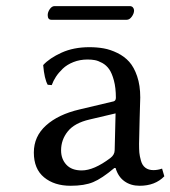

<svg xmlns="http://www.w3.org/2000/svg" viewBox="-20 -593 553 623"><path d="M355 -225.1 270 -205.1Q221.7 -193.8 200 -166.7Q178.2 -139.6 178.2 -105Q178.2 -77.1 195.3 -58.6Q212.4 -40 245.1 -40Q284.7 -40 337.9 -80.1Q352.1 -90.8 352.1 -106ZM355 -47.9H351.1Q310.5 -13.7 282.2 -2Q253.9 9.8 209 9.8Q156.2 9.8 123 -17.6Q89.8 -44.9 89.8 -98.1Q89.8 -150.4 129.4 -186Q168.9 -221.7 237.8 -237.8L349.1 -264.2Q356 -266.6 356 -275.9Q356 -308.1 349.6 -331.8Q343.3 -355.5 334.2 -368.4Q325.2 -381.3 311.8 -388.7Q298.3 -396 287.8 -397.9Q277.3 -399.9 264.2 -399.9Q239.3 -399.9 218.3 -391.6Q197.3 -383.3 183.6 -370.1Q169.9 -356.9 161.4 -343.8Q152.8 -330.6 147.9 -316.9L134.8 -317.9Q124 -336.9 120.1 -381.8Q140.6 -404.3 179.7 -422.1Q218.8 -439.9 270 -439.9Q294.9 -439.9 316.7 -436Q338.4 -432.1 360.8 -421.1Q383.3 -410.2 399.2 -392.6Q415 -375 425 -345.5Q435.1 -315.9 435.1 -276.9Q435.1 -273.4 433.1 -208Q431.2 -142.6 431.2 -126Q431.2 -108.9 432.1 -97.9Q433.1 -86.9 437.3 -71.8Q441.4 -56.6 451.7 -48.8Q461.9 -41 478 -41Q491.7 -41 505.9 -45.9L513.2 -21Q483.4 9.8 433.1 9.8Q404.3 9.8 383.8 -4.9Q363.3 -19.5 355 -47.9ZM391.1 -528.8H147Q134.8 -528.8 134.8 -543.9Q134.8 -553.7 141.6 -563.5Q148.4 -573.2 157.2 -573.2H400.9Q407.7 -573.2 411.4 -568.8Q415 -564.5 415 -559.1Q415 -549.3 407.7 -539.1Q400.4 -528.8 391.1 -528.8Z"/></svg>

Font: Linear Smooth
Style: Regular
Weight: 400
Designer: Philipp H. Poll, Flanker
Foundry: Philipp H. Poll, reworked by Flanker
Version: Version 1.061 | FøM Fix